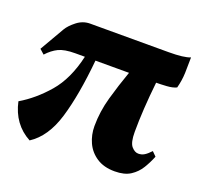

<svg xmlns="http://www.w3.org/2000/svg" viewBox="-92 -577 744 699"><g transform="rotate(20 280.5 -227.5)"><path d="M87 15Q18 -22 0 -105Q56 -138 103.5 -193Q151 -248 172 -340H135Q93 -340 70.5 -329Q48 -318 28 -296L10 -312L65 -407Q75 -424 98 -442Q121 -460 149 -460H453Q512 -460 536 -470Q536 -440 535 -410Q534 -380 526 -350Q512 -343 488.5 -341.5Q465 -340 448 -340Q442 -285 439 -236Q436 -187 436 -145Q436 -104 448.5 -89.5Q461 -75 475 -75Q488 -75 498.5 -81.5Q509 -88 522 -102L538 -86Q528 -61 514 -38Q500 -15 477 0Q454 15 416 15Q374 15 346 -3.5Q318 -22 304.5 -51.5Q291 -81 291 -115Q291 -171 307 -227.5Q323 -284 343 -340H213Q200 -203 173 -113Q146 -23 87 15Z"/></g></svg>

Font: Bona Nova SC
Style: Bold
Weight: 700
Designer: Mateusz Machalski
Foundry: Capitalics
Version: Version 4.001; ttfautohint (v1.8.4.7-5d5b)